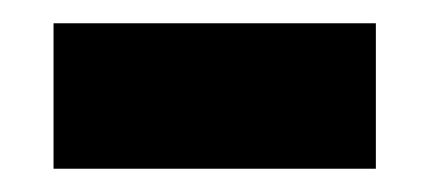

<svg xmlns="http://www.w3.org/2000/svg" viewBox="-20 -388 369 165"><path d="M303 -368V-243H26V-368Z"/></svg>

Font: Pathway Extreme 8pt Thin 12pt Black
Style: Regular
Weight: 900
Version: Version 1.001;gftools[0.9.26]